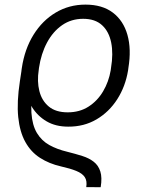

<svg xmlns="http://www.w3.org/2000/svg" viewBox="-20 -573 642 825"><path d="M412.6 231.4 350.6 231Q355 204.1 344.2 188Q333.5 171.9 307.6 161.4Q281.7 150.9 242.2 142.1Q190.9 130.4 151.9 105.2Q112.8 80.1 88.9 37.1Q64.9 -5.9 58.3 -70.1Q51.8 -134.3 65.4 -223.6L73.7 -278.3L134.8 -272.9L127.4 -223.1Q111.3 -142.1 115 -88.4Q118.7 -34.7 138.7 -1.5Q158.7 31.7 192.1 50.3Q225.6 68.8 269 79.1Q304.2 87.9 333.5 97.2Q362.8 106.4 382.8 122.1Q402.8 137.7 411.1 163.8Q419.4 189.9 412.6 231.4ZM272.9 -28.8Q219.2 -28.8 180.4 -51.5Q141.6 -74.2 117.7 -112.5Q93.8 -150.9 83 -198.7Q81.1 -211.9 77.6 -223.9Q74.2 -235.8 72.5 -247.6Q70.8 -259.3 72.3 -270.5L73.7 -280.3Q85.9 -362.3 124 -423.6Q162.1 -484.9 219.5 -519Q276.9 -553.2 347.2 -553.2Q419.4 -553.2 464.8 -518.8Q510.3 -484.4 527.6 -423.1Q544.9 -361.8 531.7 -281.2L530.3 -270.5Q519 -201.7 483.9 -146.7Q448.7 -91.8 394.8 -60.1Q340.8 -28.3 272.9 -28.8ZM271 -90.3Q322.3 -90.3 360.6 -115Q398.9 -139.6 423.1 -180.7Q447.3 -221.7 455.6 -270.5L457 -281.2Q467.3 -342.3 457.8 -389.9Q448.2 -437.5 418.5 -464.8Q388.7 -492.2 337.4 -492.2Q286.1 -492.2 246.8 -464.8Q207.5 -437.5 182.1 -390.1Q156.7 -342.8 147.5 -281.2L146.5 -272.9Q138.7 -223.1 149.2 -181.6Q159.7 -140.1 189.7 -115.2Q219.7 -90.3 271 -90.3Z"/></svg>

Font: Inter 20pt Light
Style: Italic
Weight: 300
Italic angle: -9.3988°
Version: Version 4.001;git-66647c0bb